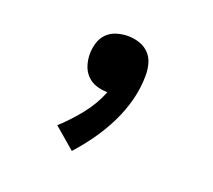

<svg xmlns="http://www.w3.org/2000/svg" viewBox="-77 -275 655 590"><g transform="rotate(20 250.0 19.5)"><path d="M208 215 139 156Q173 125 202.5 88Q232 51 249 8Q231 8 213 2.5Q195 -3 182 -16.5Q169 -30 163.5 -48Q158 -66 158 -84Q158 -102 163.5 -120.5Q169 -139 182 -152Q195 -165 213.5 -170.5Q232 -176 250 -176Q269 -176 287.5 -170Q306 -164 319 -150.5Q332 -137 337 -118.5Q342 -100 342 -81Q342 -40 331.5 0.5Q321 41 302.5 78.5Q284 116 260 150Q236 184 208 215Z"/></g></svg>

Font: Iosevka Curly Semibold
Style: Regular
Weight: 600
Monospace: yes
Designer: Belleve Invis
Foundry: Belleve Invis
Version: Version 22.1.2; ttfautohint (v1.8.4)